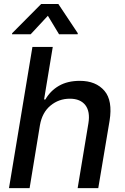

<svg xmlns="http://www.w3.org/2000/svg" viewBox="-20 -969 642 989"><path d="M147 -727.3H251.8L207 -456.7H213.8Q239.3 -501.4 283.6 -527Q327.8 -552.6 391.3 -552.6Q474.1 -552.6 518.1 -501.1Q561.1 -450.6 544.4 -346.9L486.2 0H380L435.4 -334.2Q440.3 -364 436.3 -387.6Q432.2 -411.2 419.7 -427.4Q407.3 -443.5 387.3 -452.1Q367.2 -460.6 339.8 -460.6Q283 -460.6 240.1 -425.1Q197.1 -389.6 185.7 -323.9L132.5 0H26.3ZM42.6 -797.9 192.1 -948.5H280.5L380.7 -797.9L380 -792.6H284.1L226.6 -887.8L138.1 -792.6H41.9Z"/></svg>

Font: Inter P Medium
Style: Italic
Weight: 500
Italic angle: 9.39999°
Designer: Rasmus Andersson
Foundry: rsms
Version: Version 3.018;git-588b23468